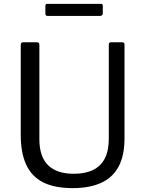

<svg xmlns="http://www.w3.org/2000/svg" viewBox="-20 -960 749 990"><path d="M622 -247Q622 -158 591.5 -101Q561 -44 501 -17Q441 10 355 10Q261 10 202 -20Q143 -50 115 -111Q87 -172 87 -264V-728Q87 -742 99 -742H171Q183 -742 183 -729V-243Q183 -152 228 -108Q273 -64 361 -64Q419 -64 459.5 -83.5Q500 -103 520.5 -143Q541 -183 541 -246V-729Q541 -742 552 -742H611Q622 -742 622 -730V-247ZM510 -930V-891Q510 -878 495 -878H225Q219 -878 216.5 -881Q214 -884 214 -890V-929Q214 -940 222 -940H502Q510 -940 510 -930Z"/></svg>

Font: Libre Franklin
Style: Regular
Weight: 400
Designer: Pablo Impallari, Rodrigo Fuenzalida, Nhung Nguyen
Foundry: Impallari Type
Version: Version 3.000